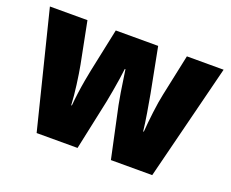

<svg xmlns="http://www.w3.org/2000/svg" viewBox="-95 -707 1035 860"><g transform="rotate(20 423.0 -276.5)"><path d="M449 -243Q444 -268 439 -299Q434 -330 430 -358.5Q426 -387 423 -405H420Q418 -386 413.5 -356.5Q409 -327 403.5 -295.5Q398 -264 393 -239L342 0H147L9 -553H188L227 -355Q234 -318 241 -265Q248 -212 250 -170H253Q255 -196 259.5 -229.5Q264 -263 269.5 -294Q275 -325 279 -344L323 -553H525L566 -341Q573 -303 581 -254.5Q589 -206 593 -170H596Q599 -212 605.5 -265Q612 -318 620 -355L662 -553H837L698 0H501Z"/></g></svg>

Font: Noto Sans SemiCondensed Black
Style: Regular
Weight: 900
Width: 4
Designer: Monotype Design Team
Foundry: Monotype Imaging Inc.
Version: Version 2.013; ttfautohint (v1.8.4.7-5d5b)